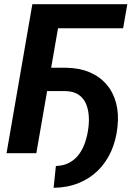

<svg xmlns="http://www.w3.org/2000/svg" viewBox="-20 -731 647 916"><path d="M587.4 -710.9 567.4 -596.2H256.8L153.3 0H11.2L134.3 -710.9ZM148.4 -296.9 168 -408.2 296.4 -407.7Q359.9 -406.7 408.2 -386Q456.5 -365.2 488.5 -327.9Q520.5 -290.5 533.9 -239.3Q547.4 -188 540.5 -125.5Q533.7 -61 509.8 -8.1Q485.8 44.9 446.5 83.3Q407.2 121.6 354.2 142.8Q301.3 164.1 235.8 165L246.6 61Q285.2 59.6 312.5 44.2Q339.8 28.8 357.9 3.7Q376 -21.5 386.5 -53.2Q397 -85 401.4 -119.1Q405.8 -151.4 403.1 -182.4Q400.4 -213.4 388.9 -238.8Q377.4 -264.2 354 -279.8Q330.6 -295.4 293 -296.4Z"/></svg>

Font: Roboto
Style: Bold Italic
Weight: 700
Italic angle: -12°
Designer: Christian Robertson
Foundry: Google
Version: Version 3.0